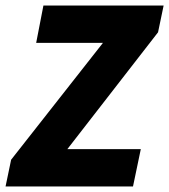

<svg xmlns="http://www.w3.org/2000/svg" viewBox="-26 -670 608 690"><path d="M-6 0 14 -96 344 -516H104L130 -650H562L542 -554L216 -134H480L452 0Z"/></svg>

Font: Source Sans 3 ExtraLight Black
Style: Italic
Weight: 900
Italic angle: -11°
Version: Version 3.052;hotconv 1.1.0;makeotfexe 2.6.0